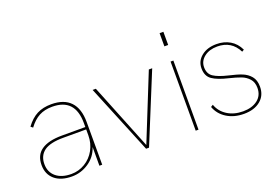

<svg xmlns="http://www.w3.org/2000/svg" viewBox="-95 -990 1875 1287"><g transform="rotate(-20 842.5 -346.0)"><path d="M428 -133Q407 -69 352 -32Q297 5 232 5Q153 5 109 -33Q65 -71 65 -136Q65 -207 114 -241Q164 -276 261 -276H428V-304Q428 -480 265 -480Q211 -480 171.5 -459Q132 -438 98 -392L83 -404Q120 -454 163 -476Q206 -498 265 -498Q355 -498 401.5 -449Q448 -400 448 -304V0H428ZM234 -12Q286 -12 331 -39Q376 -66 402 -113Q428 -160 428 -217V-259H263Q172 -259 128 -228Q85 -196 85 -136Q85 -79 124.5 -45.5Q164 -12 234 -12Z M559 -493H582L771 -23L960 -493H984L782 0H761Z M1115 -493H1135V0H1115ZM1111 -697H1138V-603H1111Z M1266 -114 1282 -124Q1300 -73 1347 -43Q1394 -13 1459 -13Q1523 -13 1562.5 -43.5Q1602 -74 1602 -128Q1602 -169 1580 -193.5Q1558 -218 1526.5 -230Q1495 -242 1442 -255Q1369 -272 1331.5 -297.5Q1294 -323 1294 -379Q1294 -431 1335.5 -464.5Q1377 -498 1443 -498Q1497 -498 1539 -473.5Q1581 -449 1604 -400L1589 -391Q1544 -481 1443 -481Q1386 -481 1349.5 -452.5Q1313 -424 1313 -380Q1313 -333 1346 -311Q1379 -289 1447 -273Q1505 -260 1540 -246Q1575 -232 1598 -204.5Q1621 -177 1621 -130Q1621 -68 1577 -31.5Q1533 5 1459 5Q1389 5 1337.5 -27Q1286 -59 1266 -114Z"/></g></svg>

Font: Hanken Grotesk Thin
Style: Regular
Weight: 100
Designer: Alfredo Marco Pradil
Foundry: Hanken Design Co.
Version: Version 3.014